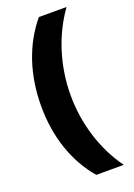

<svg xmlns="http://www.w3.org/2000/svg" viewBox="-164 -777 697 997"><g transform="rotate(-20 185.0 -278.0)"><path d="M40 -274C40 -109 88 43 187 158H339C251 38 203 -119 203 -275C203 -434 251 -590 340 -714H187C88 -595 40 -442 40 -274Z"/></g></svg>

Font: Noto Sans Khmer SemiCondensed Black
Style: Regular
Weight: 900
Width: 4
Designer: Danh Hong and the Monotype Design Team
Foundry: Monotype Imaging Inc.
Version: Version 2.004